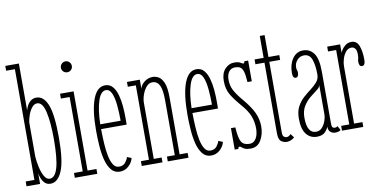

<svg xmlns="http://www.w3.org/2000/svg" viewBox="-73 -959 2347 1178"><g transform="rotate(-10 1101.0 -369.5)"><path d="M157.5 10Q135.5 10 122 -3.5Q108.5 -17 101.8 -35.2Q95 -53.5 93.5 -67.5V0H9V-30H63.5V-720H9V-750H93.5V-458Q96 -469 103.8 -485Q111.5 -501 126 -513.2Q140.5 -525.5 162.5 -525.5Q207.5 -525.5 232 -465.2Q256.5 -405 256.5 -259Q256.5 -116 230 -53Q203.5 10 157.5 10ZM157.5 -21Q191.5 -21 208 -78.8Q224.5 -136.5 224.5 -256.5Q224.5 -360 209.8 -425Q195 -490 161 -490Q142.5 -490 128 -471.8Q113.5 -453.5 104.8 -428.5Q96 -403.5 93.5 -383.5V-169Q95.5 -139 103 -104.5Q110.5 -70 124.2 -45.5Q138 -21 157.5 -21Z M378 -645.5Q363 -645.5 353 -655.2Q343 -665 343 -679Q343 -693.5 353 -703.5Q363 -713.5 378 -713.5Q391 -713.5 401 -703.5Q411 -693.5 411 -679Q411 -665 401 -655.2Q391 -645.5 378 -645.5ZM310 0V-30H364.5V-493.5H310V-523.5H394.5V-30H450V0Z M589.5 11Q556 11 535.8 -14.2Q515.5 -39.5 505.2 -80.2Q495 -121 491.8 -169Q488.5 -217 488.5 -262.5Q488.5 -389 514.5 -457.8Q540.5 -526.5 590.5 -526.5Q619.5 -526.5 637.2 -506Q655 -485.5 664.2 -452.8Q673.5 -420 676.8 -381.8Q680 -343.5 680 -308Q680 -297 680 -286.5Q680 -276 679.5 -266H520.5Q521 -220.5 523.5 -176.8Q526 -133 533.2 -97.5Q540.5 -62 554 -41Q567.5 -20 589.5 -20Q616 -20 629.5 -37.2Q643 -54.5 647 -70L674 -59Q667 -30.5 643.8 -9.8Q620.5 11 589.5 11ZM590.5 -496.5Q558.5 -496.5 540.5 -440.5Q522.5 -384.5 520.5 -296H647.5Q647.5 -348 643 -393.8Q638.5 -439.5 626.2 -468Q614 -496.5 590.5 -496.5Z M727 0V-30H777V-493.5H727V-523.5H807V-466.5Q812 -490 835 -508.2Q858 -526.5 888 -526.5Q904.5 -526.5 923 -516.8Q941.5 -507 954.8 -476.5Q968 -446 968 -383.5V-30H1018V0H889V-30H938V-370Q938 -438.5 923.5 -466.5Q909 -494.5 879 -494.5Q858 -494.5 841.8 -475.2Q825.5 -456 816.2 -429.2Q807 -402.5 807 -379V-30H856V0Z M1158.5 11Q1125 11 1104.8 -14.2Q1084.5 -39.5 1074.2 -80.2Q1064 -121 1060.8 -169Q1057.5 -217 1057.5 -262.5Q1057.5 -389 1083.5 -457.8Q1109.5 -526.5 1159.5 -526.5Q1188.5 -526.5 1206.2 -506Q1224 -485.5 1233.2 -452.8Q1242.5 -420 1245.8 -381.8Q1249 -343.5 1249 -308Q1249 -297 1249 -286.5Q1249 -276 1248.5 -266H1089.5Q1090 -220.5 1092.5 -176.8Q1095 -133 1102.2 -97.5Q1109.5 -62 1123 -41Q1136.5 -20 1158.5 -20Q1185 -20 1198.5 -37.2Q1212 -54.5 1216 -70L1243 -59Q1236 -30.5 1212.8 -9.8Q1189.5 11 1158.5 11ZM1159.5 -496.5Q1127.5 -496.5 1109.5 -440.5Q1091.5 -384.5 1089.5 -296H1216.5Q1216.5 -348 1212 -393.8Q1207.5 -439.5 1195.2 -468Q1183 -496.5 1159.5 -496.5Z M1404 11Q1380 11 1367.8 5Q1355.5 -1 1349.5 -6.8Q1343.5 -12.5 1338 -12.5Q1329 -12.5 1329 0H1306V-133.5H1333.5Q1337.5 -65.5 1351.8 -42.2Q1366 -19 1402 -19Q1423 -19 1435.2 -32.5Q1447.5 -46 1452.8 -65.5Q1458 -85 1458 -103Q1458 -147 1443.2 -184.2Q1428.5 -221.5 1387.5 -267Q1357.5 -301.5 1335.2 -337.8Q1313 -374 1313 -426.5Q1313 -474.5 1337.8 -500.5Q1362.5 -526.5 1394 -526.5Q1422 -526.5 1433.2 -518.8Q1444.5 -511 1451 -511Q1457 -511 1458 -523.5H1482V-394.5H1455Q1452.5 -439.5 1445.5 -461.2Q1438.5 -483 1426 -489.8Q1413.5 -496.5 1395 -496.5Q1371 -496.5 1357 -478.5Q1343 -460.5 1343 -428.5Q1343 -391 1359 -361Q1375 -331 1408.5 -291.5Q1453 -239 1472 -197.8Q1491 -156.5 1491 -112Q1491 -64 1469.2 -26.5Q1447.5 11 1404 11Z M1629.5 9Q1611 9 1594.8 -2.8Q1578.5 -14.5 1578.5 -54.5V-493.5H1522V-523.5H1578.5V-660H1608.5V-523.5H1676V-493.5H1608.5V-54.5Q1608.5 -33 1616.2 -26.5Q1624 -20 1632 -20Q1642.5 -20 1649 -24.8Q1655.5 -29.5 1659.5 -34.5L1677.5 -11Q1671 -3.5 1657.8 2.8Q1644.5 9 1629.5 9Z M1817.5 10Q1776 10 1751.2 -21.8Q1726.5 -53.5 1726.5 -118Q1726.5 -163 1742.5 -193Q1758.5 -223 1782.2 -244.2Q1806 -265.5 1829.8 -283.2Q1853.5 -301 1869.5 -320Q1885.5 -339 1885.5 -365.5Q1885.5 -424 1872.5 -459.8Q1859.5 -495.5 1824.5 -495.5Q1798.5 -495.5 1781.5 -476Q1764.5 -456.5 1764.5 -432.5Q1764.5 -418.5 1767.2 -413.5Q1770 -408.5 1770 -397Q1770 -385.5 1765.5 -377.2Q1761 -369 1751 -369Q1733 -369 1733 -401Q1733 -454.5 1757.8 -490.5Q1782.5 -526.5 1824.5 -526.5Q1866 -526.5 1890.8 -492.5Q1915.5 -458.5 1915.5 -378V-55.5Q1915.5 -38 1920.2 -31.8Q1925 -25.5 1934 -25.5Q1946 -25.5 1952 -32.5L1966.5 -5.5Q1955.5 4.5 1931 4.5Q1916 4.5 1903 -5.8Q1890 -16 1890 -40Q1885 -24.5 1868.2 -7.2Q1851.5 10 1817.5 10ZM1817.5 -21Q1840.5 -21 1855.5 -38.2Q1870.5 -55.5 1878 -77.8Q1885.5 -100 1885.5 -114.5V-301Q1884.5 -287 1865.5 -272.5Q1846.5 -258 1822.2 -238.8Q1798 -219.5 1779.5 -190.5Q1761 -161.5 1761 -118Q1761 -21 1817.5 -21Z M1974.5 0V-30H2025V-493.5H1974.5V-523.5H2055V-470Q2055.5 -474.5 2063.8 -488.2Q2072 -502 2087.5 -514.2Q2103 -526.5 2126 -526.5Q2158.5 -526.5 2171.8 -492Q2185 -457.5 2185 -405.5Q2185 -369 2165 -369Q2146 -369 2146 -398Q2146 -409.5 2148.8 -417Q2151.5 -424.5 2151.5 -443.5Q2151.5 -469.5 2142.2 -480.8Q2133 -492 2120 -492Q2098.5 -492 2084 -474.2Q2069.5 -456.5 2062.2 -432Q2055 -407.5 2055 -387.5V-30H2107V0Z"/></g></svg>

Font: Imbue 10pt Thin
Style: Regular
Weight: 100
Designer: Tyler Finck
Foundry: Etcetera Type Company
Version: Version 1.102; ttfautohint (v1.8.3)